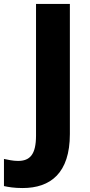

<svg xmlns="http://www.w3.org/2000/svg" viewBox="-96 -734 457 970"><path d="M18 216C159 216 257 141 257 -57V-714H86V-49C86 47 55 79 -5 79C-32 79 -55 73 -76 69V206C-54 211 -24 216 18 216Z"/></svg>

Font: Noto Sans Arabic UI XBd
Style: Regular
Weight: 800
Designer: Monotype Design Team, Nadine Chahine and Nizar Qandah
Foundry: Monotype Imaging Inc.
Version: Version 2.010